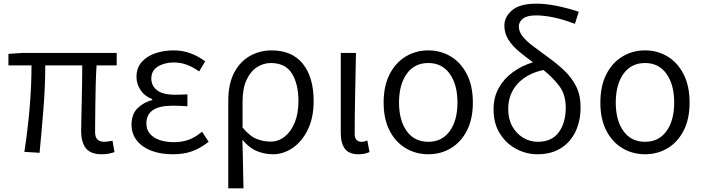

<svg xmlns="http://www.w3.org/2000/svg" viewBox="-20 -829 3837 1048"><path d="M535 13Q475 13 449 -19.5Q423 -52 423 -115Q423 -137 424 -178Q425 -219 426 -270Q427 -321 428 -373.5Q429 -426 429 -472H227Q227 -356 217 -233Q207 -110 196 5L113 0Q131 -115 141.5 -237.5Q152 -360 152 -472H26V-535L102 -540H617V-472H507Q504 -424 502.5 -370Q501 -316 500.5 -264Q500 -212 499.5 -171Q499 -130 499 -109Q499 -80 512 -67.5Q525 -55 550 -55Q563 -55 594 -61L605 1Q592 6 575 9.5Q558 13 535 13Z M923 13Q856 13 805.5 -6.5Q755 -26 726.5 -62.5Q698 -99 698 -148Q698 -207 731.5 -239Q765 -271 811 -283V-288Q769 -304 747 -337.5Q725 -371 725 -409Q725 -458 753 -490Q781 -522 827 -538Q873 -554 927 -554Q977 -554 1020 -538Q1063 -522 1100 -494L1067 -439Q1035 -462 1001 -475Q967 -488 929 -488Q878 -488 842 -466Q806 -444 806 -400Q806 -361 837 -336.5Q868 -312 936 -312Q953 -312 968 -312.5Q983 -313 1003 -314V-249Q979 -251 959.5 -251.5Q940 -252 920 -252Q779 -252 779 -155Q779 -107 820 -80Q861 -53 931 -53Q972 -53 1008 -65.5Q1044 -78 1083 -110L1119 -55Q1070 -17 1025 -2Q980 13 923 13Z M1226 199V-279Q1226 -371 1258 -432Q1290 -493 1344 -523.5Q1398 -554 1462 -554Q1575 -554 1633.5 -480Q1692 -406 1692 -278Q1692 -186 1660 -121Q1628 -56 1577.5 -21.5Q1527 13 1470 13Q1425 13 1383 -4Q1341 -21 1303 -66Q1305 -17 1305.5 25Q1306 67 1307 108.5Q1308 150 1309 199ZM1457 -56Q1499 -56 1533.5 -83Q1568 -110 1588.5 -159.5Q1609 -209 1609 -277Q1609 -370 1573.5 -427.5Q1538 -485 1458 -485Q1418 -485 1382.5 -462Q1347 -439 1325.5 -392.5Q1304 -346 1304 -274V-133Q1345 -84 1382.5 -70Q1420 -56 1457 -56Z M1936 13Q1885 13 1862.5 -17Q1840 -47 1840 -104V-540H1923Q1921 -428 1918.5 -314Q1916 -200 1916 -97Q1916 -75 1926.5 -65Q1937 -55 1953 -55Q1968 -55 1985 -62L1997 1Q1986 6 1971.5 9.5Q1957 13 1936 13Z M2318 13Q2250 13 2194.5 -20Q2139 -53 2106.5 -116Q2074 -179 2074 -269Q2074 -360 2106.5 -423.5Q2139 -487 2194.5 -520.5Q2250 -554 2318 -554Q2386 -554 2441 -520.5Q2496 -487 2528.5 -423.5Q2561 -360 2561 -269Q2561 -179 2528.5 -116Q2496 -53 2441 -20Q2386 13 2318 13ZM2318 -55Q2393 -55 2435 -113.5Q2477 -172 2477 -269Q2477 -367 2435 -426Q2393 -485 2318 -485Q2242 -485 2200 -426Q2158 -367 2158 -269Q2158 -172 2200 -113.5Q2242 -55 2318 -55Z M2913 13Q2853 13 2798 -16Q2743 -45 2708.5 -100Q2674 -155 2674 -232Q2674 -298 2702.5 -349Q2731 -400 2780 -435.5Q2829 -471 2889 -489Q2849 -518 2813 -548Q2777 -578 2755 -612.5Q2733 -647 2733 -689Q2733 -737 2775 -773Q2817 -809 2908 -809Q3004 -809 3139 -765L3118 -699Q3048 -725 2997 -735Q2946 -745 2906 -745Q2856 -745 2834 -727Q2812 -709 2812 -685Q2812 -655 2834.5 -628Q2857 -601 2894 -574Q2931 -547 2975 -514Q3021 -481 3060.5 -443.5Q3100 -406 3124.5 -358Q3149 -310 3149 -244Q3149 -168 3121 -110Q3093 -52 3040.5 -19.5Q2988 13 2913 13ZM2946 -447Q2855 -427 2804.5 -371Q2754 -315 2754 -234Q2754 -179 2776.5 -139Q2799 -99 2836 -77Q2873 -55 2915 -55Q2992 -55 3030 -107Q3068 -159 3068 -242Q3068 -313 3032.5 -360Q2997 -407 2946 -447Z M3501 13Q3433 13 3377.5 -20Q3322 -53 3289.5 -116Q3257 -179 3257 -269Q3257 -360 3289.5 -423.5Q3322 -487 3377.5 -520.5Q3433 -554 3501 -554Q3569 -554 3624 -520.5Q3679 -487 3711.5 -423.5Q3744 -360 3744 -269Q3744 -179 3711.5 -116Q3679 -53 3624 -20Q3569 13 3501 13ZM3501 -55Q3576 -55 3618 -113.5Q3660 -172 3660 -269Q3660 -367 3618 -426Q3576 -485 3501 -485Q3425 -485 3383 -426Q3341 -367 3341 -269Q3341 -172 3383 -113.5Q3425 -55 3501 -55Z"/></svg>

Font: Source Han Sans SC Normal
Style: Regular
Weight: 350
Designer: Ryoko NISHIZUKA 西塚涼子 (kana, bopomofo & ideographs); Paul D. Hunt (Latin, Greek & Cyrillic); Sandoll Communications 산돌커뮤니
Foundry: Adobe
Version: Version 2.004;hotconv 1.0.118;makeotfexe 2.5.65603